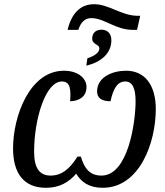

<svg xmlns="http://www.w3.org/2000/svg" viewBox="-20 -882 786 912"><path d="M301 -740H352C364 -778 385 -796 413 -796C477 -796 527 -740 613 -740H631L646 -807H633C555 -808 498 -862 427 -862C362 -862 320 -819 301 -740ZM395 -605 390 -570C461 -587 509 -629 509 -691C509 -723 490 -741 462 -741C436 -741 418 -726 418 -699C418 -669 452 -673 452 -652C452 -634 432 -617 395 -605ZM198 10C263 10 306 -16 342 -57C366 -17 403 10 468 10C642 10 720 -202 720 -364C720 -478 668 -546 579 -546C518 -546 443 -519 441 -449C441 -414 466 -401 505 -401C517 -456 535 -495 575 -495C608 -495 624 -465 624 -401C624 -302 589 -48 462 -48C407 -48 381 -81 364 -138H348C311 -80 274 -48 220 -48C167 -48 142 -85 142 -161C142 -316 196 -495 274 -495C315 -495 317 -455 313 -401C354 -402 390 -421 391 -468C391 -511 350 -546 284 -546C120 -546 42 -329 42 -177C42 -59 93 10 198 10Z"/></svg>

Font: Noto Serif Condensed Medium
Style: Italic
Weight: 500
Width: 3
Italic angle: -12°
Designer: Monotype Design Team
Foundry: Monotype Imaging Inc.
Version: Version 2.013